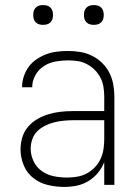

<svg xmlns="http://www.w3.org/2000/svg" viewBox="-20 -729 540 757"><path d="M233 8Q201 8 169 0.5Q137 -7 111.5 -27Q86 -47 73.5 -77.5Q61 -108 61 -140Q61 -164 68 -187.5Q75 -211 91 -229.5Q107 -248 128 -260Q149 -272 172.5 -279Q196 -286 220 -288.5Q244 -291 268 -291H391V-348Q391 -367 388 -386Q385 -405 376 -422.5Q367 -440 353.5 -453.5Q340 -467 323 -476Q306 -485 287 -488Q268 -491 249 -491Q224 -491 199 -486.5Q174 -482 153 -468.5Q132 -455 119.5 -432.5Q107 -410 107 -385H67Q67 -407 74 -428Q81 -449 93.5 -466Q106 -483 124.5 -495.5Q143 -508 163.5 -515.5Q184 -523 205.5 -525.5Q227 -528 249 -528Q273 -528 297 -524Q321 -520 343 -509Q365 -498 382.5 -481Q400 -464 411 -442.5Q422 -421 426.5 -396.5Q431 -372 431 -348V0H391V-90Q382 -67 366 -47.5Q350 -28 328.5 -15Q307 -2 282.5 3Q258 8 233 8ZM245 -29Q265 -29 285 -32.5Q305 -36 322.5 -45.5Q340 -55 354 -69.5Q368 -84 376.5 -102.5Q385 -121 388 -140.5Q391 -160 391 -180V-255H268Q249 -255 230 -253Q211 -251 193 -246.5Q175 -242 158 -233.5Q141 -225 127.5 -212Q114 -199 107.5 -180.5Q101 -162 101 -143Q101 -117 112.5 -93Q124 -69 145.5 -54Q167 -39 193 -34Q219 -29 245 -29ZM350 -631Q342 -631 334.5 -633Q327 -635 321 -641Q315 -647 313 -654.5Q311 -662 311 -670Q311 -678 313 -685.5Q315 -693 321 -699Q327 -705 334.5 -707Q342 -709 350 -709Q358 -709 365.5 -707Q373 -705 379 -699Q385 -693 387 -685.5Q389 -678 389 -670Q389 -662 387 -654.5Q385 -647 379 -641Q373 -635 365.5 -633Q358 -631 350 -631ZM150 -631Q142 -631 134.5 -633Q127 -635 121 -641Q115 -647 113 -654.5Q111 -662 111 -670Q111 -678 113 -685.5Q115 -693 121 -699Q127 -705 134.5 -707Q142 -709 150 -709Q158 -709 165.5 -707Q173 -705 179 -699Q185 -693 187 -685.5Q189 -678 189 -670Q189 -662 187 -654.5Q185 -647 179 -641Q173 -635 165.5 -633Q158 -631 150 -631Z"/></svg>

Font: Iosevka Term Curly Extralight
Style: Regular
Weight: 200
Designer: Belleve Invis
Foundry: Belleve Invis
Version: Version 32.3.0